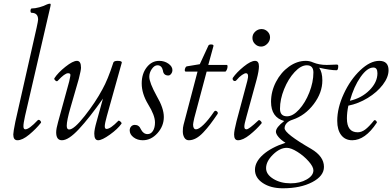

<svg xmlns="http://www.w3.org/2000/svg" viewBox="-20 -745 2121 1038"><path d="M74.2 13.2Q51.8 13.2 51.8 -18.1Q51.8 -31.7 63 -86.9L178.2 -596.2Q186 -632.3 186 -639.2Q186 -675.8 149.9 -675.8Q146.5 -675.8 145.3 -681.6Q144 -687.5 145.8 -693.4Q147.5 -699.2 150.9 -699.2Q169.4 -699.2 193.4 -705.8Q217.3 -712.4 233.9 -721.2Q243.2 -725.1 250 -725.1Q253.4 -725.1 253.9 -721.9Q254.4 -718.8 252 -708L115.2 -117.2Q110.8 -96.7 108.6 -83.3Q106.4 -69.8 106.7 -61.3Q106.9 -52.7 109.6 -49.3Q112.3 -45.9 117.2 -45.9Q137.7 -45.9 184.1 -95.2Q188 -98.6 192.6 -96.4Q197.3 -94.2 200.4 -88.9Q203.6 -83.5 201.2 -81.1Q174.3 -47.4 137.7 -17.1Q101.1 13.2 74.2 13.2Z M314.9 13.2Q283.7 13.2 283.7 -29.8Q283.7 -48.8 293.9 -85L354 -304.2Q361.8 -336.9 360.4 -342.3Q358.9 -349.1 347.7 -349.1Q330.1 -349.1 293 -309.1Q287.6 -302.2 279.5 -309.6Q271.5 -316.9 273.9 -321.8Q293.5 -352.1 333.7 -384Q374 -416 396 -416Q418 -416 418 -378.9Q418 -365.7 405.8 -317.9L360.8 -162.1Q340.8 -93.3 340.8 -64.9Q340.8 -44.9 354 -44.9Q380.4 -44.9 438.2 -118.4Q496.1 -191.9 533.7 -262.2Q563 -314.5 591.8 -403.8Q593.8 -416 614.7 -416Q638.7 -416 638.7 -407.2L557.6 -117.2Q546.9 -78.6 546.4 -63.5Q545.9 -48.3 555.7 -47.9Q577.1 -47.9 619.6 -91.8Q621.1 -94.2 626.2 -91.3Q631.3 -88.4 635 -83.7Q638.7 -79.1 636.7 -76.2Q616.7 -47.9 574.2 -17.3Q531.7 13.2 510.7 13.2Q489.7 13.2 489.7 -22.9Q489.7 -43.9 502 -86.9L536.6 -211.9Q462.9 -107.4 406.7 -47.1Q350.6 13.2 314.9 13.2Z M752 13.2Q722.7 13.2 701.9 -2.7Q681.2 -18.6 681.2 -40Q681.2 -52.7 689 -61.3Q696.8 -69.8 709 -69.8Q731.9 -69.8 741.7 -45.9Q754.9 -20 777.8 -20Q795.9 -20 806.9 -37.4Q817.9 -54.7 817.9 -83Q817.9 -121.6 780.8 -181.2Q746.1 -238.8 746.1 -293.9Q746.1 -346.2 773.2 -381.1Q800.3 -416 840.8 -416Q868.7 -416 890.4 -400.9Q912.1 -385.7 912.1 -366.2Q912.1 -355 905.3 -345.9Q898.4 -336.9 890.1 -336.9Q863.8 -336.9 860.8 -363.8Q854.5 -392.1 831.1 -392.1Q814.9 -392.1 801 -372.3Q787.1 -352.5 787.1 -330.1Q787.1 -298.8 827.1 -226.1Q865.7 -160.6 865.7 -112.8Q865.7 -63.5 831.3 -25.1Q796.9 13.2 752 13.2Z M1001 13.2Q984.9 13.2 976.6 -1Q968.3 -15.1 968.3 -34.2Q968.3 -56.6 972.2 -69.8L1047.9 -357.9H984.9Q979.5 -357.9 979 -364.3Q978.5 -370.6 981.7 -377.7Q984.9 -384.8 989.3 -386.2L1060.1 -397.9L1106.9 -499Q1109.9 -504.9 1122.1 -504.6Q1134.3 -504.4 1134.3 -497.1L1106 -394H1207Q1210.4 -392.6 1210.2 -384.5Q1210 -376.5 1205.8 -367.2Q1201.7 -357.9 1197.3 -357.9H1097.2L1030.3 -106.9Q1023.9 -78.1 1023.9 -71.8Q1023.9 -45.9 1040 -45.9Q1054.7 -45.9 1080.3 -70.6Q1106 -95.2 1137.2 -141.1Q1143.6 -149.9 1152.1 -143.3Q1160.6 -136.7 1156.2 -128.9Q1133.3 -95.2 1116.2 -72.8Q1099.1 -50.3 1079.1 -29.1Q1059.1 -7.8 1039.6 2.7Q1020 13.2 1001 13.2Z M1391.6 -493.2Q1372.6 -493.2 1358.6 -507.1Q1344.7 -521 1344.7 -540Q1344.7 -560.1 1359.6 -574Q1374.5 -587.9 1394 -587.9Q1412.6 -587.9 1426.3 -574.7Q1439.9 -561.5 1439.9 -543Q1439.9 -523.4 1425 -508.3Q1410.2 -493.2 1391.6 -493.2ZM1266.6 13.2Q1245.6 13.2 1245.6 -18.1Q1245.6 -38.1 1258.8 -89.8L1316.9 -307.1Q1328.1 -349.1 1309.6 -349.1Q1302.2 -349.1 1288.1 -339.6Q1273.9 -330.1 1258.8 -312Q1253.4 -305.7 1247.1 -307.1Q1240.7 -308.6 1238.5 -314.2Q1236.3 -319.8 1238.8 -324.2Q1258.8 -353.5 1297.4 -384.8Q1335.9 -416 1358.9 -416Q1379.9 -416 1379.9 -386.2Q1379.9 -362.3 1367.7 -315.9L1312 -112.8Q1306.2 -92.3 1303.5 -79.8Q1300.8 -67.4 1301 -59.6Q1301.3 -51.8 1304.2 -48.8Q1307.1 -45.9 1313 -45.9Q1325.7 -45.9 1377 -94.2Q1381.3 -98.6 1389.2 -90.6Q1397 -82.5 1394 -78.1Q1366.7 -45.4 1330.1 -16.1Q1293.5 13.2 1266.6 13.2Z M1509.3 272.9Q1443.4 272.9 1400.9 244.6Q1358.4 216.3 1358.4 172.9Q1358.4 129.9 1402.6 90.8Q1446.8 51.8 1523.4 26.9Q1499.5 12.2 1485.6 -4.4Q1471.7 -21 1471.7 -33.2Q1471.7 -56.2 1516.6 -90.8Q1445.3 -110.4 1445.3 -194.8Q1445.3 -250.5 1471.9 -302Q1498.5 -353.5 1542.2 -384.8Q1585.9 -416 1633.3 -416Q1653.8 -416 1673.3 -407.2Q1705.6 -394 1745.6 -394Q1750.5 -394 1757.3 -394.3Q1764.2 -394.5 1776.6 -395Q1789.1 -395.5 1800.3 -396Q1808.6 -396 1808.6 -388.2Q1808.6 -365.2 1799.3 -365.2Q1766.1 -365.2 1705.6 -378.9Q1722.7 -354.5 1722.7 -310.1Q1722.7 -243.7 1676 -182.1Q1629.4 -120.6 1562.5 -98.1Q1541.5 -91.8 1530 -79.3Q1518.6 -66.9 1518.6 -51.8Q1518.6 -22.9 1662.6 60.1Q1731.4 100.6 1731.4 157.2Q1731.4 206.5 1668 239.7Q1604.5 272.9 1509.3 272.9ZM1531.7 -116.2Q1563.5 -116.2 1596.9 -152.8Q1630.4 -189.5 1652.3 -245.1Q1674.3 -300.8 1674.3 -353Q1674.3 -392.1 1638.7 -392.1Q1606.9 -392.1 1572.8 -355.5Q1538.6 -318.8 1516.1 -263.4Q1493.7 -208 1493.7 -157.2Q1493.7 -116.2 1531.7 -116.2ZM1551.3 246.1Q1601.6 246.1 1637.9 225.3Q1674.3 204.6 1674.3 175.8Q1674.3 156.2 1648.4 127Q1622.6 97.7 1587.9 75.9Q1553.2 54.2 1530.3 54.2Q1493.2 54.2 1455.8 90.8Q1418.5 127.4 1418.5 164.1Q1418.5 197.8 1457.5 221.9Q1496.6 246.1 1551.3 246.1Z M1884.3 13.2Q1846.2 13.2 1824.7 -14.6Q1803.2 -42.5 1803.2 -91.8Q1803.2 -161.6 1838.6 -238Q1874 -314.5 1927.5 -365.2Q1981 -416 2030.3 -416Q2080.6 -416 2080.6 -365.2Q2080.6 -327.6 2049.6 -286.9Q2018.6 -246.1 1968 -215.3Q1917.5 -184.6 1863.3 -173.8Q1855.5 -136.7 1855.5 -105Q1855.5 -29.8 1913.6 -29.8Q1934.1 -29.8 1954.1 -44.4Q1974.1 -59.1 2002.4 -94.2Q2007.3 -97.7 2013.4 -91.6Q2019.5 -85.4 2016.6 -81.1Q1954.1 13.2 1884.3 13.2ZM1871.6 -200.2Q1934.6 -214.4 1977.5 -257.3Q2020.5 -300.3 2020.5 -349.1Q2020.5 -379.9 1998.5 -379.9Q1965.3 -379.9 1929.2 -328.6Q1893.1 -277.3 1871.6 -200.2Z"/></svg>

Font: Junicode SmCond Light
Style: Italic
Weight: 300
Width: 4
Italic angle: -11°
Designer: Peter S. Baker
Version: Version 2.206